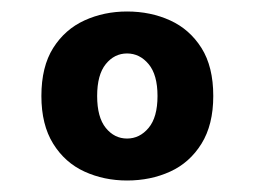

<svg xmlns="http://www.w3.org/2000/svg" viewBox="-20 -708 443 334"><path d="M201 -394Q161 -394 127 -409.5Q93 -425 72.5 -458Q52 -491 52 -541Q52 -592 72.5 -624.5Q93 -657 127 -672.5Q161 -688 201 -688Q242 -688 276 -672.5Q310 -657 330.5 -624.5Q351 -592 351 -541Q351 -491 330.5 -458Q310 -425 276 -409.5Q242 -394 201 -394ZM201 -467Q223 -467 238.5 -485.5Q254 -504 254 -541Q254 -578 238.5 -596.5Q223 -615 201 -615Q179 -615 164 -596.5Q149 -578 149 -541Q149 -504 164 -485.5Q179 -467 201 -467Z"/></svg>

Font: Atkinson Hyperlegible Next
Style: Bold
Weight: 700
Designer: Elliott Scott, Megan Eiswerth, Linus Boman, Theodore Petrosky, Letters from Sweden
Foundry: Applied Design Works, Letters from Sweden
Version: Version 2.001